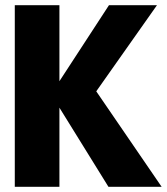

<svg xmlns="http://www.w3.org/2000/svg" viewBox="-20 -720 643 740"><path d="M37 0V-700H209V-407L400 -700H585L351 -368L603 0H398L209 -305V0Z"/></svg>

Font: Red Hat Mono
Style: Bold
Weight: 700
Monospace: yes
Designer: Pentagram, MCKL
Foundry: Pentagram, MCKL
Version: Version 1.023; ttfautohint (v1.8.3)